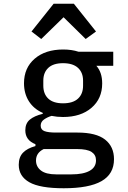

<svg xmlns="http://www.w3.org/2000/svg" viewBox="-20 -792 680 1024"><path d="M80 87Q80 46 102.5 22.5Q125 -1 169 -13V-23Q115 -44 115 -97Q115 -134 139 -154Q163 -174 208 -185V-190Q160 -211 134 -252Q108 -293 108 -348Q108 -430 165 -479Q222 -528 317 -528Q363 -528 399 -516H584V-441H494Q525 -406 525 -347Q525 -266 468 -217Q411 -168 316 -168Q284 -168 255 -174Q232 -167 214.5 -154.5Q197 -142 197 -122Q197 -100 217.5 -92.5Q238 -85 278 -85H393Q493 -85 540.5 -47.5Q588 -10 588 57Q588 136 521.5 174Q455 212 320 212Q193 212 136.5 180Q80 148 80 87ZM280 138H361Q424 138 458 119Q492 100 492 63Q492 34 468.5 18.5Q445 3 391 3H213Q172 23 172 64Q172 97 198.5 117.5Q225 138 280 138ZM316 -241Q369 -241 396 -266Q423 -291 423 -335V-362Q423 -405 396 -430Q369 -455 316 -455Q264 -455 237.5 -430Q211 -405 211 -362V-335Q211 -291 237.5 -266Q264 -241 316 -241ZM374 -772 492 -624 437 -584 319 -700 200 -584 148 -624 266 -772Z"/></svg>

Font: Writer Medium
Style: Regular
Weight: 500
Monospace: yes
Designer: Mike Abbink, Paul van der Laan, Pieter van Rosmalen
Foundry: Bold Monday
Version: Version 2.001 2020